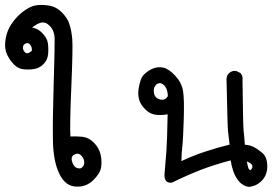

<svg xmlns="http://www.w3.org/2000/svg" viewBox="-54 -558 1079 761"><path d="M249 181.6Q205.1 181.2 180.7 129.9Q157.2 80.6 155.8 -0.5Q154.3 -80.1 158.7 -224.1Q163.1 -368.2 162.6 -402.8Q162.6 -413.6 160.4 -423.1Q158.2 -432.6 154.3 -440.2Q150.4 -447.8 144.5 -454.1Q127.9 -472.2 109.4 -468.3Q106 -467.8 101.6 -466.1Q97.2 -464.4 92.5 -461.9Q87.9 -459.5 83.3 -456.1Q78.6 -452.6 73.2 -448.7Q78.1 -447.8 82.3 -446.5Q86.4 -445.3 90.3 -443.6Q94.2 -441.9 97.9 -439.7Q101.6 -437.5 105 -434.8Q108.4 -432.1 111.3 -429.2Q132.3 -409.2 135.7 -387.2Q138.7 -366.2 136.7 -344.2Q134.8 -320.8 119.1 -304.7Q111.3 -296.4 102.1 -291.5Q92.8 -286.6 82.5 -284.7Q63 -281.2 41 -283.2Q17.6 -285.2 1 -302.7Q-3.9 -308.1 -8.8 -314Q-13.7 -319.8 -17.6 -326.4Q-21.5 -333 -25.4 -340.3Q-30.8 -351.1 -32.7 -364.3Q-34.7 -377.4 -33.2 -392.6Q-31.7 -407.7 -27.8 -421.4Q-23.9 -435.1 -17.6 -447.3Q-4.9 -471.2 13.2 -490.2Q31.2 -509.3 51.8 -522Q72.3 -535.2 93.8 -537.6Q114.3 -540 141.6 -535.6Q169.9 -530.8 192.4 -507.8Q203.1 -496.6 210.7 -484.9Q218.3 -473.1 221.7 -460.4Q225.6 -447.8 228.3 -433.6Q231 -419.4 232.4 -402.8Q235.4 -370.1 228.5 -209Q222.2 -60.5 225.1 -17.1Q247.1 -18.1 270 -16.1Q297.4 -13.7 317.9 7.3Q328.1 17.1 334.7 29.1Q341.3 41 344.7 54.2Q350.6 81.1 346.7 105.5Q342.3 130.9 314.5 157.2Q286.6 183.6 249 181.6ZM267.1 108.9Q269.5 106.9 271.5 105.2Q273.4 103.5 274.9 101.6Q276.4 99.6 277.3 97.7Q278.3 95.7 279.1 93.5Q279.8 91.3 279.8 88.9Q279.8 86.4 279.8 84Q279.8 80.6 279.1 77.4Q278.3 74.2 277.1 71.5Q275.9 68.8 274.2 66.2Q272.5 63.5 270.3 61Q268.1 58.6 265.6 56.2Q254.4 46.4 238.8 55.7Q224.1 64.9 233.9 88.9Q243.7 112.8 267.1 108.9ZM71.8 -356Q72.3 -358.9 72.3 -361.8Q72.3 -364.7 71.8 -367.7Q71.3 -370.6 70.1 -373.3Q68.8 -376 66.9 -378.9Q63 -384.8 58.8 -386.5Q54.7 -388.2 49.3 -386.2Q37.6 -382.3 37.1 -370.6Q36.1 -357.9 46.9 -349.1Q55.2 -342.3 71.8 -356Z M932.6 182.6Q920.4 181.2 910.4 175.3Q900.4 169.4 892.6 160.2Q877.4 141.6 870.1 118.7Q863.3 99.1 860.4 77.6Q795.9 94.7 743.2 114.7Q688 136.2 628.4 165.5L627.4 166H626.5Q622.6 166.5 618.7 166Q593.8 163.1 598.6 125.5Q600.6 101.6 602.3 80.3Q604 59.1 605.5 41Q608.4 5.9 610.4 -105Q590.8 -101.1 568.8 -102.5Q541.5 -104.5 522 -124.5Q502.4 -143.6 497.1 -164.1Q494.6 -174.3 494.1 -184.3Q493.7 -194.3 495.1 -204.6Q498 -224.1 503.4 -240.2Q508.8 -257.3 524.4 -269.5Q539.1 -281.7 555.7 -287.6Q572.8 -293.9 593.3 -290Q604 -287.6 615.7 -279.8Q627.4 -272 640.1 -258.3Q665.5 -231.4 671.4 -198.2Q676.8 -166.5 674.3 -85.4Q671.9 -4.4 668.5 23.4Q665.5 47.9 665 80.6Q714.4 57.6 757.8 43.5Q802.7 28.3 856 15.1Q851.6 -22.9 849.6 -40Q847.7 -58.1 843.8 -245.1V-245.6Q844.7 -257.3 851.6 -266.1L852.1 -266.6H852.5Q865.2 -279.8 882.8 -276.4L883.8 -275.9H884.3L897.9 -269L898.9 -268.6L899.9 -267.6Q909.2 -256.8 907.2 -239.7Q909.2 -59.1 911.6 -39.1Q914.1 -20.5 916.5 15.6Q933.6 16.6 947.8 22.9Q963.9 30.3 983.9 46.4Q1004.9 63.5 1005.4 99.1Q1005.9 134.3 985.4 156.2Q975.1 167.5 962.4 174.1Q949.7 180.7 934.6 182.6H933.6ZM938 116.7Q944.3 112.3 945.8 106.4Q946.3 105 946.5 103.8Q946.8 102.5 946.5 101.3Q946.3 100.1 945.8 98.6Q945.3 97.2 944.6 95.9Q943.8 94.7 942.9 93.3Q939 87.9 924.3 81.5Q928.2 102.1 930.7 108.9Q932.6 114.3 938 116.7ZM611.3 -177.2Q610.8 -187 609.1 -195.1Q607.4 -203.1 604.5 -208.7Q601.6 -214.4 597.7 -218.8Q585 -231 575.7 -228Q572.3 -227.1 569.3 -225.6Q566.4 -224.1 564 -221.4Q561.5 -218.8 559.6 -215.3Q553.7 -205.1 556.2 -189.9Q558.1 -175.3 569.3 -168.5Q581.5 -161.1 593.3 -163.1Q604 -164.6 611.3 -177.2Z"/></svg>

Font: NaikaiFont
Style: SemiBold
Weight: 600
Version: Version 1.89